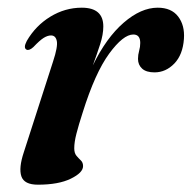

<svg xmlns="http://www.w3.org/2000/svg" viewBox="-20 -482 511 512"><path d="M51 -349.5Q41.5 -354 51.5 -373Q75 -413.5 114.2 -437.5Q153.5 -461.5 198 -461.5Q255.5 -461.5 255.5 -411.5Q255.5 -390 247 -363.8Q238.5 -337.5 227.5 -307.5Q263.5 -381.5 309.8 -421.5Q356 -461.5 400.5 -461.5Q437 -461.5 455 -438Q473 -414.5 470.5 -378.5Q467.5 -336 444.8 -312.5Q422 -289 392 -289Q370 -289 359 -299Q348 -309 348 -325Q348 -336 351 -346.5Q354 -357 354 -367.5Q354 -390 335.5 -390Q308.5 -390 271 -338.8Q233.5 -287.5 200.5 -182Q189.5 -148 183.8 -125.5Q178 -103 178 -86.5Q178 -73.5 184 -66.5Q190 -59.5 195.8 -54Q201.5 -48.5 201.5 -39Q201.5 -21.5 168.8 -5.5Q136 10.5 81 10.5Q44.5 10.5 37 -11.8Q29.5 -34 43.5 -76L121.5 -318Q134.5 -357.5 131.5 -372.5Q128.5 -387.5 116 -387.5Q107 -387.5 96.5 -381Q86 -374.5 69 -356.5Q58 -346.5 51 -349.5Z"/></svg>

Font: Fraunces 72pt SemiBold
Style: Italic
Weight: 600
Italic angle: -16°
Version: Version 1.000;[b76b70a41]